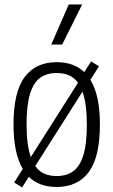

<svg xmlns="http://www.w3.org/2000/svg" viewBox="-20 -828 508 860"><path d="M427.5 -270.5Q427.5 -124 377.5 -57.2Q327.5 9.5 234 9.5Q156 9.5 109 -36L79 11.5L43.5 -10.5L82 -71.5Q40.5 -141 40.5 -270Q40.5 -416.5 90.5 -483Q140.5 -549.5 234 -549.5Q311.5 -549.5 357.5 -505L388 -553L423.5 -531L385 -470.5Q427.5 -401 427.5 -270.5ZM99 -272Q99 -177.5 118 -124.5L329.5 -457.5Q312.5 -480.5 288.8 -490.8Q265 -501 234 -501Q190.5 -501 160.8 -480.2Q131 -459.5 115 -409Q99 -358.5 99 -272ZM369 -268.5Q369 -363 349.5 -417.5L138 -84.5Q154.5 -60.5 178.5 -50Q202.5 -39.5 234 -39.5Q277.5 -39.5 307.2 -60.5Q337 -81.5 353 -131.8Q369 -182 369 -268.5ZM209.5 -628.5 288 -808H348L258.5 -628.5Z"/></svg>

Font: Encode Sans Condensed Light
Style: Regular
Weight: 300
Width: 3
Designer: Multiple Designers
Foundry: Impallari Type
Version: Version 2.000